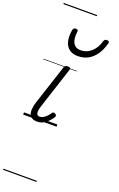

<svg xmlns="http://www.w3.org/2000/svg" viewBox="-270 -1071 1014 1633"><g transform="rotate(20 237.5 -255.0)"><path d="M131 16Q103 16 85.5 6Q68 -4 60 -23.5Q52 -43 54 -70.5Q56 -98 67 -133L185 -494Q190 -506 196.5 -510.5Q203 -515 218 -515Q232 -515 238.5 -509.5Q245 -504 241 -494L117 -113Q109 -87 108 -68.5Q107 -50 114.5 -40.5Q122 -31 138 -31Q154 -31 170 -40.5Q186 -50 200 -64.5Q214 -79 223 -94Q228 -101 235 -104Q242 -107 253 -100Q264 -94 265 -86.5Q266 -79 261 -71Q249 -52 230 -31.5Q211 -11 186.5 2.5Q162 16 131 16ZM266 -626Q194 -626 162 -676.5Q130 -727 146 -820Q149 -830 155 -835Q161 -840 172 -840Q184 -840 189 -834.5Q194 -829 192 -820Q183 -753 203.5 -717Q224 -681 271 -681Q326 -681 367.5 -718.5Q409 -756 426 -819Q430 -830 436 -834.5Q442 -839 454 -839Q466 -839 471.5 -833.5Q477 -828 474 -818Q457 -754 427 -711.5Q397 -669 356.5 -647.5Q316 -626 266 -626ZM0 490H302V500H0ZM0 -20H302V0H0ZM0 -505H302V-500H0ZM0 -1010H302V-1000H0Z"/></g></svg>

Font: Playwrite BE VLG Guides
Style: Regular
Weight: 400
Designer: Veronika Burian, José Scaglione
Foundry: TypeTogether
Version: Version 1.003